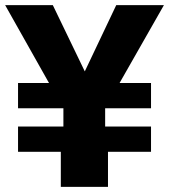

<svg xmlns="http://www.w3.org/2000/svg" viewBox="-28 -725 656 745"><path d="M208 0V-136H42V-234H218V-305H42V-403H185L170 -389L-8 -705H177L301 -448L423 -705H608L428 -389L414 -403H558V-305H380V-234H558V-136H391V0Z"/></svg>

Font: Nunito Sans 7pt Black
Style: Regular
Weight: 900
Designer: Vernon Adams
Foundry: Vernon Adams
Version: Version 3.101;gftools[0.9.27]